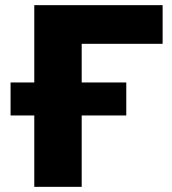

<svg xmlns="http://www.w3.org/2000/svg" viewBox="-20 -725 668 745"><path d="M113 0V-277H21V-405H113V-705H611V-555H297V-405H470V-277H297V0Z"/></svg>

Font: Nunito Sans Black
Style: Regular
Weight: 900
Designer: Vernon Adams
Foundry: Vernon Adams
Version: Version 3.006; ttfautohint (v1.8.3)